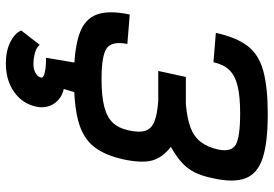

<svg xmlns="http://www.w3.org/2000/svg" viewBox="-156 -516 913 640"><g transform="rotate(90 300.0 -195.5)"><path d="M240 14Q146 14 94.5 -3.5Q43 -21 28 -62Q13 -103 28 -172L126 -164Q116 -113 140 -95.5Q164 -78 243 -78Q300 -78 335 -87Q370 -96 388.5 -115.5Q407 -135 414 -168Q422 -203 415.5 -223.5Q409 -244 385 -254Q361 -264 314 -267H216L236 -359H326Q374 -363 404.5 -374.5Q435 -386 452.5 -408.5Q470 -431 478 -467Q487 -511 461.5 -525.5Q436 -540 357 -540Q301 -540 266 -531.5Q231 -523 212.5 -503.5Q194 -484 187 -451L89 -459Q104 -527 132.5 -564.5Q161 -602 215.5 -617Q270 -632 360 -632Q455 -632 506.5 -615Q558 -598 573.5 -558.5Q589 -519 574 -451Q567 -416 555.5 -391.5Q544 -367 524 -348Q504 -329 469 -309Q504 -282 514 -248Q524 -214 511 -152Q497 -88 468 -52Q439 -16 385 -1Q331 14 240 14ZM191 241Q150 241 120.5 226.5Q91 212 81 190L129 128Q136 138 154 143.5Q172 149 194 149Q211 149 223.5 141.5Q236 134 238 124Q240 116 222.5 111.5Q205 107 172 107L191 -5H292L276 48Q308 55 325 80.5Q342 106 335 140Q325 186 286 213.5Q247 241 191 241Z"/></g></svg>

Font: Victor Mono Thin
Style: Italic
Weight: 100
Italic angle: -12°
Monospace: yes
Designer: Rune Bjørnerås
Version: Version 1.561;gftools[0.9.30]